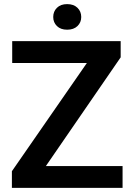

<svg xmlns="http://www.w3.org/2000/svg" viewBox="-20 -910 645 930"><path d="M573.7 -105.5V0H37.6V-80.6L400.9 -605H39.1V-710.9H564.5V-632.3L202.1 -105.5ZM237.8 -827.6Q237.8 -854.5 255.9 -872.3Q273.9 -890.1 305.2 -890.1Q336.9 -890.1 355.2 -872.3Q373.5 -854.5 373.5 -827.6Q373.5 -801.3 355.2 -783.7Q336.9 -766.1 305.2 -766.1Q273.9 -766.1 255.9 -783.7Q237.8 -801.3 237.8 -827.6Z"/></svg>

Font: Vazirmatn FD SemiBold
Style: Regular
Weight: 600
Designer: Saber Rastikerdar
Foundry: Saber Rastikerdar
Version: Version 33.001